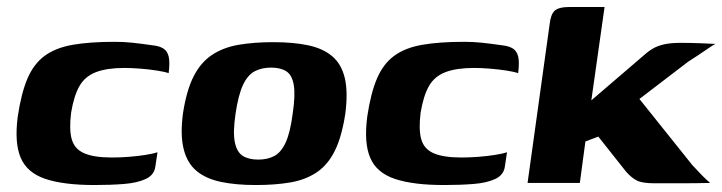

<svg xmlns="http://www.w3.org/2000/svg" viewBox="-20 -525 2073 551"><path d="M251 6Q163 6 110.5 -11.5Q58 -29 39.5 -72Q21 -115 31 -191Q41 -258 59 -300Q77 -342 108.5 -365Q140 -388 189 -396.5Q238 -405 309 -405Q335 -405 359 -402.5Q383 -400 418 -395Q437 -393 448.5 -386Q460 -379 464 -363Q468 -347 464 -315Q453 -319 430.5 -322.5Q408 -326 383 -328Q358 -330 337 -330Q287 -330 255.5 -318Q224 -306 208 -278Q192 -250 184 -201Q178 -153 186 -125Q194 -97 222 -85Q250 -73 301 -73Q325 -73 350.5 -75Q376 -77 398 -80.5Q420 -84 432 -88L426 -48Q423 -23 398.5 -11.5Q374 0 335.5 3Q297 6 251 6Z M714 6Q657 6 614 -3Q571 -12 544 -34.5Q517 -57 507 -97.5Q497 -138 505 -199Q515 -265 535.5 -305.5Q556 -346 588.5 -367.5Q621 -389 665 -396.5Q709 -404 765 -404Q822 -404 864.5 -395Q907 -386 933.5 -363.5Q960 -341 969.5 -301Q979 -261 971 -199Q961 -133 941 -92.5Q921 -52 889 -30.5Q857 -9 813.5 -1.5Q770 6 714 6ZM721 -67Q748 -67 767.5 -77.5Q787 -88 800 -116.5Q813 -145 820 -199Q828 -253 823 -281.5Q818 -310 801.5 -320.5Q785 -331 758 -331Q731 -331 711 -320.5Q691 -310 677.5 -281.5Q664 -253 656 -199Q648 -145 654 -116.5Q660 -88 677 -77.5Q694 -67 721 -67Z M1254 6Q1166 6 1113.5 -11.5Q1061 -29 1042.5 -72Q1024 -115 1034 -191Q1044 -258 1062 -300Q1080 -342 1111.5 -365Q1143 -388 1192 -396.5Q1241 -405 1312 -405Q1338 -405 1362 -402.5Q1386 -400 1421 -395Q1440 -393 1451.5 -386Q1463 -379 1467 -363Q1471 -347 1467 -315Q1456 -319 1433.5 -322.5Q1411 -326 1386 -328Q1361 -330 1340 -330Q1290 -330 1258.5 -318Q1227 -306 1211 -278Q1195 -250 1187 -201Q1181 -153 1189 -125Q1197 -97 1225 -85Q1253 -73 1304 -73Q1328 -73 1353.5 -75Q1379 -77 1401 -80.5Q1423 -84 1435 -88L1429 -48Q1426 -23 1401.5 -11.5Q1377 0 1338.5 3Q1300 6 1254 6Z M1494 0 1557 -453Q1560 -483 1571.5 -494Q1583 -505 1616 -505H1715L1677 -237L1832 -370Q1846 -382 1859 -388.5Q1872 -395 1889.5 -398.5Q1907 -402 1933 -402Q1963 -402 1987.5 -401Q2012 -400 2033 -399Q2027 -396 2013 -386.5Q1999 -377 1983.5 -366.5Q1968 -356 1955 -348L1815 -241L1967 -51Q1980 -37 1993 -23.5Q2006 -10 2018 0Q1975 1 1933.5 1Q1892 1 1859 1Q1823 1 1807.5 -7Q1792 -15 1777 -32L1697 -133L1660 -119L1644 0Z"/></svg>

Font: Genos Thin
Style: Bold Italic
Weight: 700
Italic angle: -8°
Version: Version 1.010